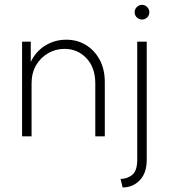

<svg xmlns="http://www.w3.org/2000/svg" viewBox="-20 -578 717 814"><path d="M73.6 0V-401.4H110.4V-315.3Q131.9 -360.4 172.2 -385.1Q212.5 -409.7 261.1 -409.7Q306.9 -409.7 343.8 -387.5Q380.6 -365.3 402.4 -325Q424.3 -284.7 424.3 -229.9V0H384V-223.6Q384 -291.7 346.5 -331.2Q309 -370.8 253.5 -370.8Q216 -370.8 184 -352.4Q152.1 -334 133 -301.4Q113.9 -268.8 113.9 -224.3V0ZM500 216.7 491 180.6Q518.8 180.6 540.3 163.5Q561.8 146.5 561.8 99.3V-401.4H602.1V99.3Q602.1 155.6 572.6 186.1Q543.1 216.7 500 216.7ZM581.9 -495.1Q573.6 -495.1 566.3 -499.3Q559 -503.5 554.9 -510.4Q550.7 -517.4 550.7 -525.7Q550.7 -534.7 554.9 -541.7Q559 -548.6 566.3 -553.1Q573.6 -557.6 581.9 -557.6Q591 -557.6 597.9 -553.1Q604.9 -548.6 609 -541.7Q613.2 -534.7 613.2 -525.7Q613.2 -517.4 609 -510.4Q604.9 -503.5 597.9 -499.3Q591 -495.1 581.9 -495.1Z"/></svg>

Font: Afacad Flux ExtraLight
Style: Regular
Weight: 250
Designer: Kristian Moeller
Foundry: Dicotype
Version: Version 1.100